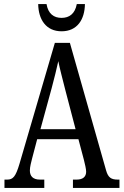

<svg xmlns="http://www.w3.org/2000/svg" viewBox="-20 -925 608 945"><path d="M283 -771C361 -771 397 -830 398 -905H358C349 -857 321 -837 283 -837C245 -837 217 -857 209 -905H168C169 -830 206 -771 283 -771ZM2 0H198V-41H177C141 -41 127 -59 127 -86C127 -104 134 -129 138 -145L163 -240H366L393 -138C398 -118 404 -93 404 -80C404 -56 389 -41 357 -41H339V0H568V-41H560C527 -41 512 -51 502 -87L324 -714H250L76 -119C57 -55 44 -41 15 -41H2ZM179 -289 234 -490C247 -539 259 -587 267 -624C274 -587 287 -540 302 -480L352 -289Z"/></svg>

Font: Noto Serif Armenian ExtraCondensed
Style: Regular
Weight: 400
Width: 2
Designer: Monotype Design Team
Foundry: Monotype Imaging Inc.
Version: Version 2.008